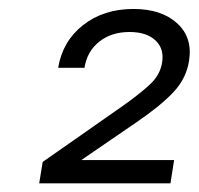

<svg xmlns="http://www.w3.org/2000/svg" viewBox="-20 -844 450 435"><path d="M68.8 -428.7 76.7 -477.1 255.4 -602.1Q296.9 -631.3 319.8 -652.8Q342.8 -674.3 347.2 -702.1Q352.5 -733.4 332.3 -752.4Q312 -771.5 273.4 -771.5Q232.4 -771.5 204.8 -749.5Q177.2 -727.5 171.4 -690.4H111.8Q121.6 -750.5 168.2 -787.1Q214.8 -823.7 282.2 -823.7Q345.7 -823.7 381.3 -791.3Q417 -758.8 408.2 -705.6Q401.9 -666 373 -635.3Q344.2 -604.5 289.1 -566.9L165 -481.9V-481.4H374.5L366.2 -428.7Z"/></svg>

Font: Inter Display Light
Style: Italic
Weight: 300
Italic angle: -9.39999°
Designer: Rasmus Andersson
Foundry: rsms
Version: Version 4.000;git-a52131595